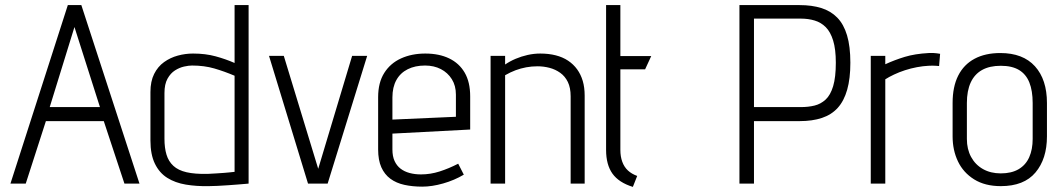

<svg xmlns="http://www.w3.org/2000/svg" viewBox="-20 -720 4157 753"><path d="M527 0 299 -700H246L21 0H81L160 -245H387L468 0ZM175 -300 272 -614 372 -300Z M955 0V-700H900V-473Q866 -488 826 -499Q786 -510 737 -510Q707 -510 677.5 -502Q648 -494 623.5 -476.5Q599 -459 584.5 -430Q570 -401 570 -359V-169Q570 -114 587.5 -78Q605 -42 636 -22.5Q667 -3 709 4Q751 11 799 10Q813 10 833 9Q853 8 874.5 6.5Q896 5 914.5 3.5Q933 2 944.5 1Q956 0 955 0ZM900 -423V-46Q900 -46 895 -45.5Q890 -45 881 -44Q872 -43 859 -42Q846 -41 829.5 -40Q813 -39 794 -38Q744 -37 711.5 -44.5Q679 -52 660 -69.5Q641 -87 633 -113.5Q625 -140 625 -176V-355Q625 -390 637 -411.5Q649 -433 666.5 -444Q684 -455 702 -459Q720 -463 733 -463Q781 -463 820.5 -451.5Q860 -440 900 -423Z M1035 -501 1188 0H1265L1420 -501H1361L1228 -58L1093 -501Z M1519 -134V-196L1824 -212V-342Q1824 -398 1802.5 -435Q1781 -472 1741.5 -491Q1702 -510 1648 -510Q1595 -510 1553 -491Q1511 -472 1487 -434Q1463 -396 1463 -339V-134Q1463 -92 1475.5 -64Q1488 -36 1511 -19Q1534 -2 1566 5Q1598 12 1636 12Q1674 12 1718 -0.5Q1762 -13 1799 -35L1777 -78Q1740 -59 1704 -47.5Q1668 -36 1631 -36Q1607 -36 1586.5 -41.5Q1566 -47 1551 -58.5Q1536 -70 1527.5 -88.5Q1519 -107 1519 -134ZM1768 -349V-262L1519 -251V-338Q1519 -378 1534.5 -406Q1550 -434 1579 -448.5Q1608 -463 1647 -463Q1682 -463 1709 -449Q1736 -435 1752 -409.5Q1768 -384 1768 -349Z M2218 -342V0H2273V-345Q2273 -377 2265.5 -402.5Q2258 -428 2243.5 -448Q2229 -468 2208 -482Q2187 -496 2159.5 -503Q2132 -510 2099 -510Q2074 -510 2049.5 -504.5Q2025 -499 2002.5 -489.5Q1980 -480 1961 -467V-501H1904V0H1961V-425Q1982 -437 2002 -444.5Q2022 -452 2043.5 -456Q2065 -460 2088 -460Q2112 -460 2135 -454Q2158 -448 2177 -434.5Q2196 -421 2207 -398.5Q2218 -376 2218 -342Z M2413 -132V-448H2510L2534 -500H2413V-700H2357V-132Q2357 -74 2382 -39Q2407 -4 2462 13L2479 -30Q2457 -38 2442.5 -51.5Q2428 -65 2420.5 -85.5Q2413 -106 2413 -132Z M3116 -700H2880V0H2937V-245H3116Q3166 -245 3203.5 -257.5Q3241 -270 3265.5 -297Q3290 -324 3302.5 -368Q3315 -412 3315 -474Q3315 -538 3302 -581.5Q3289 -625 3263.5 -651Q3238 -677 3201 -688.5Q3164 -700 3116 -700ZM2937 -300V-647H3121Q3150 -647 3175 -639.5Q3200 -632 3218.5 -613.5Q3237 -595 3247.5 -561Q3258 -527 3258 -474Q3258 -417 3247.5 -382Q3237 -347 3218 -329.5Q3199 -312 3174.5 -306Q3150 -300 3121 -300Z M3663 -461 3667 -509Q3667 -509 3653.5 -511Q3640 -513 3622 -512Q3568 -509 3528.5 -497Q3489 -485 3452 -468V-501H3395V0H3452V-409Q3466 -418 3486 -427.5Q3506 -437 3529 -444.5Q3552 -452 3576 -456.5Q3600 -461 3621 -462Q3638 -463 3650.5 -462Q3663 -461 3663 -461Z M4086 -185V-316Q4086 -408 4039 -460Q3992 -512 3903 -512Q3844 -512 3802 -489.5Q3760 -467 3738 -423.5Q3716 -380 3716 -316V-185Q3716 -131 3737 -87Q3758 -43 3800.5 -16.5Q3843 10 3905 10Q3996 10 4041 -43.5Q4086 -97 4086 -185ZM4030 -316V-175Q4030 -134 4016.5 -103.5Q4003 -73 3975 -56.5Q3947 -40 3905 -40Q3865 -40 3835 -57Q3805 -74 3788.5 -104.5Q3772 -135 3772 -175V-316Q3772 -364 3787 -396.5Q3802 -429 3831.5 -445.5Q3861 -462 3905 -462Q3949 -462 3976.5 -445.5Q4004 -429 4017 -396.5Q4030 -364 4030 -316Z"/></svg>

Font: Advent Pro
Style: Regular
Weight: 400
Designer: VivaRado, Andreas Kalpakidis
Foundry: VivaRado, Andreas Kalpakidis
Version: Version 3.000